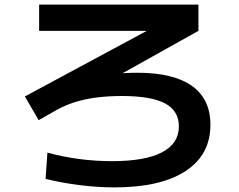

<svg xmlns="http://www.w3.org/2000/svg" viewBox="-20 -757 1040 834"><path d="M477 57Q404 57 325 47Q246 37 178 20L186 -94Q256 -75 326 -66Q396 -57 467 -57Q611 -57 684 -95.5Q757 -134 757 -208Q757 -276 696.5 -308Q636 -340 509 -340Q451 -340 400 -333.5Q349 -327 306 -313.5Q263 -300 227 -280L148 -235L88 -338L666 -649V-623H150V-737H842V-623L305 -323L252 -394Q288 -408 344.5 -418.5Q401 -429 463.5 -435Q526 -441 578 -441Q733 -441 813.5 -384Q894 -327 894 -215Q894 -84 785.5 -13.5Q677 57 477 57Z"/></svg>

Font: M PLUS 1 Code
Style: Bold
Weight: 700
Designer: Coji Morishita
Foundry: UNDERFOREST DESIGN
Version: Version 1.002